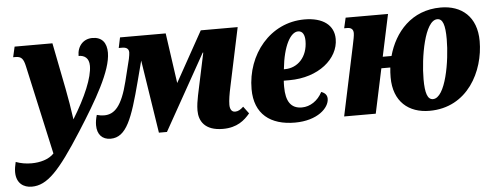

<svg xmlns="http://www.w3.org/2000/svg" viewBox="-67 -680 2711 1047"><g transform="rotate(-5 1289.0 -156.5)"><path d="M68 233C153 233 220 162 352 -45C454 -205 545 -360 545 -459C545 -513 520 -546 467 -546C418 -546 384 -509 384 -455C416 -455 441 -439 441 -396C441 -332 397 -228 326 -113C319 -164 307 -238 298 -282L248 -536H41L28 -479H41C73 -479 84 -465 93 -425L201 63C173 93 125 106 78 106C47 106 19 101 -8 91C-13 112 -16 130 -16 146C-16 208 24 233 68 233Z M519 10C606 10 641 -90 693 -289L722 -400L784 0H828L1060 -414H1063L1014 -183C1009 -158 1004 -129 1004 -102C1004 -45 1034 10 1134 10C1212 10 1253 -26 1283 -62L1254 -101C1238 -86 1225 -78 1208 -78C1190 -78 1180 -93 1180 -118C1180 -143 1186 -178 1194 -215L1262 -536H1060L907 -261L868 -536H618L606 -479H625C649 -479 661 -469 661 -450C661 -442 659 -431 656 -415L626 -294C593 -161 552 -120 495 -120C482 -120 469 -122 455 -126C449 -106 446 -87 446 -70C446 -20 473 10 519 10Z M1528 10C1653 10 1717 -55 1717 -104C1717 -122 1708 -136 1685 -144C1661 -97 1618 -69 1573 -69C1513 -69 1486 -110 1486 -189C1486 -200 1486 -211 1487 -223H1518C1678 -223 1789 -317 1789 -425C1789 -501 1729 -546 1628 -546C1440 -546 1308 -382 1308 -192C1308 -55 1395 10 1528 10ZM1493 -285C1506 -414 1547 -484 1588 -484C1614 -484 1624 -460 1624 -429C1624 -340 1568 -285 1499 -285Z M1798 0H1971L2023 -244H2072C2070 -226 2069 -208 2069 -190C2069 -57 2151 10 2265 10C2474 10 2570 -181 2570 -345C2570 -479 2488 -546 2374 -546C2213 -546 2119 -433 2084 -306H2036L2085 -536H1853L1840 -479H1857C1881 -479 1890 -466 1890 -448C1890 -434 1885 -411 1879 -382ZM2289 -52C2259 -52 2247 -89 2247 -164C2247 -283 2281 -484 2350 -484C2380 -484 2392 -449 2392 -371C2392 -252 2358 -52 2289 -52Z"/></g></svg>

Font: Noto Serif Condensed Black
Style: Italic
Weight: 900
Width: 3
Italic angle: -12°
Designer: Monotype Design Team
Foundry: Monotype Imaging Inc.
Version: Version 2.013